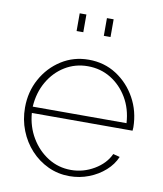

<svg xmlns="http://www.w3.org/2000/svg" viewBox="-83 -797 745 875"><g transform="rotate(10 289.5 -359.5)"><path d="M297 10Q244 10 198 -11.5Q152 -33 117.5 -70.5Q83 -108 63.5 -157.5Q44 -207 44 -263Q44 -336 77 -396Q110 -456 166.5 -492Q223 -528 293 -528Q365 -528 421.5 -491.5Q478 -455 511.5 -394.5Q545 -334 546 -260Q546 -256 545.5 -252Q545 -248 545 -244H79Q84 -181 114.5 -130Q145 -79 193 -49Q241 -19 299 -19Q356 -19 406 -48.5Q456 -78 477 -124L508 -116Q493 -80 461 -51.5Q429 -23 386.5 -6.5Q344 10 297 10ZM78 -273H512Q508 -339 478 -389.5Q448 -440 400.5 -469Q353 -498 294 -498Q236 -498 188.5 -469Q141 -440 111.5 -389Q82 -338 78 -273ZM215 -647V-729H246V-647ZM341 -647V-729H372V-647Z"/></g></svg>

Font: Raleway ExtraLight
Style: Regular
Weight: 200
Designer: Matt McInerney, Pablo Impallari, Rodrigo Fuenzalida
Foundry: Matt McInerney, Pablo Impallari, Rodrigo Fuenzalida
Version: Version 4.026